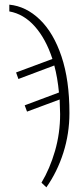

<svg xmlns="http://www.w3.org/2000/svg" viewBox="-20 -564 338 824"><path d="M158 220Q194 160 216 84Q238 8 238 -74Q238 -90 237 -106Q236 -122 236 -137L96 -85L86 -112L233 -167Q227 -231 213 -283L59 -225L49 -253L205 -311Q177 -397 129.5 -450.5Q82 -504 20 -515V-544Q92 -537 151 -480Q210 -423 244 -321.5Q278 -220 278 -79Q278 9 252 91Q226 173 179 240Z"/></svg>

Font: Noto Serif Condensed ExtraLight
Style: Regular
Weight: 200
Width: 3
Designer: Monotype Design Team
Foundry: Monotype Imaging Inc.
Version: Version 2.013; ttfautohint (v1.8.4.7-5d5b)